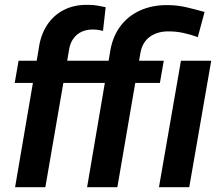

<svg xmlns="http://www.w3.org/2000/svg" viewBox="-20 -782 925 802"><path d="M169.4 0H43L141.6 -577.1Q148.9 -634.3 175.8 -676Q202.6 -717.8 246.8 -740.5Q291 -763.2 349.6 -761.7Q367.7 -761.7 385.7 -758.8Q403.8 -755.9 421.4 -752L410.2 -652.8Q399.4 -655.8 388.9 -657.2Q378.4 -658.7 367.2 -658.7Q340.8 -658.7 320.6 -649.2Q300.3 -639.6 286.9 -621.3Q273.4 -603 269 -577.1ZM367.7 -528.3 351.1 -435.5H41.5L57.6 -528.3ZM470.2 0H343.8L438.5 -556.6Q447.3 -623 480 -668.7Q512.7 -714.4 564.7 -738Q616.7 -761.7 682.6 -760.7Q721.7 -760.3 759.3 -751.5Q796.9 -742.7 834.5 -731.9L806.2 -627Q776.9 -637.7 746.6 -644.3Q716.3 -650.9 684.6 -650.9Q637.7 -651.4 605.7 -628.2Q573.7 -605 565.9 -557.6ZM664.1 -528.3 647.9 -435.5H341.8L357.9 -528.3ZM862.3 -528.3 770.5 0H644L735.8 -528.3Z"/></svg>

Font: Roboto SemiBold
Style: Italic
Weight: 600
Designer: Christian Robertson
Foundry: Google
Version: Version 3.009; 2024